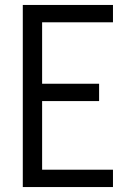

<svg xmlns="http://www.w3.org/2000/svg" viewBox="-20 -755 540 775"><path d="M72 0V-735H436V-665H150V-417H380V-347H150V-70H436V0Z"/></svg>

Font: Iosevka Term SS14
Style: Regular
Weight: 400
Monospace: yes
Designer: Belleve Invis
Foundry: Belleve Invis
Version: Version 24.1.1; ttfautohint (v1.8.4)